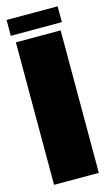

<svg xmlns="http://www.w3.org/2000/svg" viewBox="-111 -737 444 779"><g transform="rotate(-15 111.0 -348.0)"><path d="M2 -629.5H216.5V-696H2ZM15 0H203V-598.5H15Z"/></g></svg>

Font: Anybody ExtraCondensed Black
Style: Regular
Weight: 900
Width: 2
Version: Version 1.113;gftools[0.9.25]